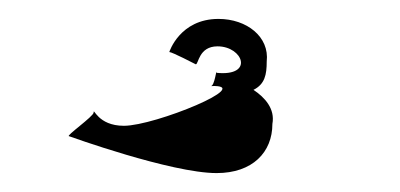

<svg xmlns="http://www.w3.org/2000/svg" viewBox="-20 -707 423 203"><path d="M53 -563C53 -563 161 -524 209 -524C247 -524 268 -546 268 -576C271 -592 260 -604 248 -612C260 -618 262 -628 262 -642C265 -668 241 -687 211 -687C170 -687 159 -652 159 -652C162 -652 187 -639 187 -639C190 -639 190 -658 210 -658C237 -658 249 -626 209 -630C209 -636 207 -616 203 -616C251 -618 144 -574 111 -574C83 -574 79 -594 79 -588C79 -584 49 -563 53 -563Z"/></svg>

Font: Ampere
Style: SCExt
Weight: 400
Version: Version 1